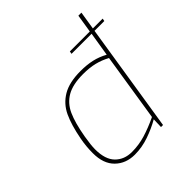

<svg xmlns="http://www.w3.org/2000/svg" viewBox="-203 -912 1068 1068"><g transform="rotate(-45 330.5 -378.5)"><path d="M658 -640H581L480 0H464L466 -59Q419 -32 364 -13Q309 6 253 6Q183 6 138 -38Q93 -82 93 -165Q93 -220 103 -271Q120 -361 146.5 -417.5Q173 -474 226 -505.5Q279 -537 368 -537Q417 -537 457 -528Q497 -519 535 -498L558 -640H400L403 -656H560L577 -763H601L584 -656H661ZM531 -476Q494 -496 455 -505.5Q416 -515 366 -515Q285 -515 238 -488Q191 -461 167 -408Q143 -355 127 -263Q117 -205 117 -171Q117 -92 154.5 -54Q192 -16 252 -16Q306 -16 357.5 -31.5Q409 -47 468 -75Z"/></g></svg>

Font: Exo Thin
Style: Italic
Weight: 250
Italic angle: -9°
Designer: Natanael Gama
Foundry: Natanael Gama
Version: Version 1.500; ttfautohint (v1.6)